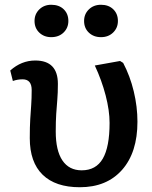

<svg xmlns="http://www.w3.org/2000/svg" viewBox="-20 -772 640 806"><path d="M315 14Q213 14 159 -38.5Q105 -91 105 -192Q105 -240 107 -272Q109 -304 111 -331.5Q113 -359 113 -394Q113 -439 75 -439Q53 -439 34 -432L23 -476Q70 -518 128 -518Q223 -518 223 -420Q223 -381 220.5 -352.5Q218 -324 216 -293.5Q214 -263 214 -220Q214 -140 242 -98.5Q270 -57 323 -57Q383 -57 411.5 -106Q440 -155 440 -256Q440 -308 423.5 -371.5Q407 -435 378 -497L484 -516L497 -508Q526 -453 541.5 -388.5Q557 -324 557 -261Q557 -132 492.5 -59Q428 14 315 14ZM404 -616Q373 -616 353 -635Q333 -654 333 -684Q333 -713 353 -732.5Q373 -752 404 -752Q436 -752 455.5 -733Q475 -714 475 -684Q475 -655 455 -635.5Q435 -616 404 -616ZM195 -616Q165 -616 145 -635Q125 -654 125 -684Q125 -713 145 -732.5Q165 -752 195 -752Q228 -752 247.5 -733Q267 -714 267 -684Q267 -655 247 -635.5Q227 -616 195 -616Z"/></svg>

Font: Literata 12pt Medium
Style: Regular
Weight: 500
Designer: Latin by Veronika Burian and Jose Scaglione. Greek by Irene Vlachou. Cyrillic by Vera Evstafieva.
Foundry: TypeTogether
Version: Version 3.002